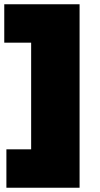

<svg xmlns="http://www.w3.org/2000/svg" viewBox="-31 -760 468 900"><path d="M-1 120V-60H115V-560H-11V-740H342V120Z"/></svg>

Font: Encode Sans SC Expanded Black
Style: Regular
Weight: 900
Width: 7
Designer: Multiple Designers
Foundry: Impallari Type
Version: Version 3.002